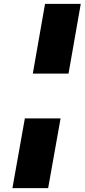

<svg xmlns="http://www.w3.org/2000/svg" viewBox="-20 -830 436 989"><path d="M149 -451 212 -810H396L333 -451ZM44 139 108 -220H292L228 139Z"/></svg>

Font: Tomorrow
Style: Bold Italic
Weight: 700
Italic angle: -10°
Designer: Tony de Marco, Monica Rizzolli
Foundry: Just in Type
Version: Version 2.002